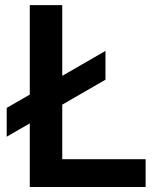

<svg xmlns="http://www.w3.org/2000/svg" viewBox="-20 -748 629 768"><path d="M99.1 0V-727.5H229V-111.3H562.5V0ZM6.8 -201.2V-316.4L401.9 -544.4V-429.2Z"/></svg>

Font: Inter 28pt SemiBold
Style: Regular
Weight: 600
Designer: Rasmus Andersson
Foundry: rsms
Version: Version 4.001;git-66647c0bb